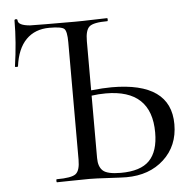

<svg xmlns="http://www.w3.org/2000/svg" viewBox="-49 -701 758 754"><g transform="rotate(-5 330.0 -324.0)"><path d="M392 -353Q625 -353 625 -187Q625 -102 567.5 -49Q510 4 419 4Q403 4 350 1Q297 -2 274 -2Q246 -2 202 -1Q158 0 146 0Q144 0 144 -6Q144 -12 146 -12Q204 -12 221 -25Q238 -38 238 -81V-544Q238 -587 227.5 -597Q217 -607 169 -607Q112 -607 77 -571.5Q42 -536 33 -467Q33 -465 27 -465Q21 -465 21 -467Q35 -562 35 -647Q35 -652 41 -652Q47 -652 47 -647Q47 -627 94 -623Q126 -622 272 -622Q300 -622 342 -623.5Q384 -625 398 -625Q400 -625 400 -619Q400 -613 398 -613Q343 -613 327 -599Q311 -585 311 -542V-348Q358 -353 392 -353ZM399 -15Q477 -15 512 -51Q547 -87 547 -161Q547 -331 367 -331Q338 -331 311 -327V-81Q311 -47 328.5 -31Q346 -15 399 -15Z"/></g></svg>

Font: Cormorant Garamond Book
Style: Regular
Weight: 500
Designer: Christian Thalmann (Catharsis Fonts)
Version: Version 1.000;PS 002.000;hotconv 1.0.88;makeotf.lib2.5.64775